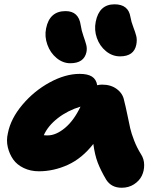

<svg xmlns="http://www.w3.org/2000/svg" viewBox="-20 -842 742 899"><path d="M542 -578.1Q505.9 -578.1 476.3 -602.3Q446.8 -626.5 433.6 -664.1Q420.4 -701.7 428.2 -740.2Q444.3 -821.8 516.1 -821.8Q581.5 -821.8 590.8 -762.2Q594.7 -739.3 604 -715.6Q613.3 -691.9 617.9 -673.8Q622.6 -655.8 618.2 -632.8Q607.4 -578.1 542 -578.1ZM309.1 -545.9Q274.4 -545.9 244.9 -570.3Q215.3 -594.7 201.7 -633.1Q188 -671.4 195.8 -709Q211.9 -790 287.1 -790Q348.6 -790 357.9 -724.1Q361.8 -698.2 370.6 -673.6Q379.4 -648.9 383.8 -632.3Q388.2 -615.7 384.8 -598.1Q373.5 -545.9 309.1 -545.9ZM162.1 -40Q123 -40 91.3 -55.2Q59.6 -70.3 42 -95.2Q24.4 -120.1 16.6 -152.3Q8.8 -184.6 17.1 -219.2Q30.3 -286.6 84.7 -351.3Q139.2 -416 212.6 -456.1Q286.1 -496.1 353 -496.1Q390.6 -496.1 410.6 -483.4Q430.7 -470.7 435.1 -442.9Q446.8 -445.8 458 -445.8Q499.5 -445.8 527.3 -424.8Q555.2 -403.8 561 -372.1Q567.9 -345.7 576.2 -305.2Q584.5 -264.6 589.8 -241Q595.2 -217.3 608.2 -183.8Q621.1 -150.4 640.1 -120.1Q654.8 -97.7 655 -69.8Q655.3 -42 643.8 -18.6Q632.3 4.9 607.4 21Q582.5 37.1 549.8 37.1Q501 37.1 477.1 -1Q451.7 -43.9 437.7 -80.3Q423.8 -116.7 417 -168Q363.8 -100.1 297.6 -70.1Q231.4 -40 162.1 -40ZM203.1 -208Q242.2 -208 284.2 -242.9Q326.2 -277.8 356.9 -342.8Q296.9 -324.7 250.7 -288.8Q204.6 -252.9 185.1 -209Q189.9 -208 203.1 -208Z"/></svg>

Font: Shantell Sans Irregular
Style: Italic
Weight: 800
Italic angle: -11.31°
Designer: Stephen Nixon, Anya Danilova, Shantell Martin
Foundry: Arrow Type
Version: Version 1.006;[9816181b4]